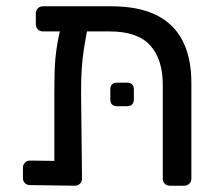

<svg xmlns="http://www.w3.org/2000/svg" viewBox="-20 -591 700 611"><path d="M117 -491Q107 -491 100.5 -497.5Q94 -504 94 -514V-548Q94 -558 100.5 -564.5Q107 -571 117 -571H334Q420 -571 476.5 -543.5Q533 -516 561 -461.5Q589 -407 589 -327V-23Q589 -13 582.5 -6.5Q576 0 566 0H521Q510 0 504 -6.5Q498 -13 498 -23V-322Q498 -402 458 -446.5Q418 -491 329 -491ZM207 -540H232Q247 -540 254.5 -532.5Q262 -525 261 -514Q253 -472 247.5 -438Q242 -404 240 -370.5Q238 -337 238 -295L241 -23Q241 -13 234.5 -6.5Q228 0 218 0L76 -2Q66 -2 59.5 -8Q53 -14 53 -25V-57Q53 -67 59.5 -73.5Q66 -80 76 -80L153 -79V-291Q153 -332 154 -366.5Q155 -401 160 -436Q165 -471 176 -515Q179 -526 185.5 -533Q192 -540 207 -540ZM353 -253Q331 -253 331 -275V-306Q331 -328 353 -328H384Q406 -328 406 -306V-275Q406 -253 384 -253Z"/></svg>

Font: DVN-Rubik
Style: Regular
Weight: 400
Designer: Hubert and Fischer
Foundry: Hubert & Fischer
Version: Version 2.102